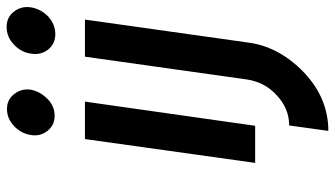

<svg xmlns="http://www.w3.org/2000/svg" viewBox="-230 -540 985 564"><g transform="rotate(-90 262.0 -257.5)"><path d="M378 -500 311 -24Q303 29 264 64Q225 100 176 100L160 215Q255 215 330 145Q368 109 391 67Q414 25 420 -24L487 -500ZM523 -659Q527 -688 510 -709Q494 -730 465 -730Q436 -730 414 -709Q391 -688 387 -659Q382 -630 399 -608Q416 -587 444 -587Q473 -587 496 -608Q518 -629 523 -659ZM281 -659Q285 -687 268 -708Q252 -729 224 -729Q196 -729 174 -708Q152 -687 148 -659Q143 -632 160 -610Q177 -589 204 -589Q233 -589 254 -610Q276 -632 281 -659ZM66 0H175L246 -500H136Z"/></g></svg>

Font: Unageo
Style: SemiBold-Italic
Weight: 600
Designer: Richard Sepsi
Foundry: Richard Sepsi
Version: Version 2.000